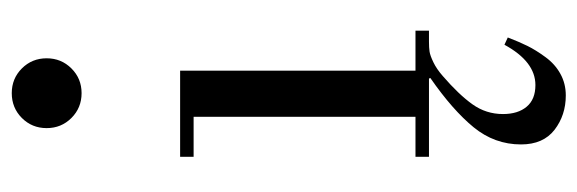

<svg xmlns="http://www.w3.org/2000/svg" viewBox="-354 -410 1001 333"><g transform="rotate(-90 146.5 -243.5)"><path d="M108.4 -620.1Q90.8 -637.7 90.8 -663.1Q90.8 -688.5 108.4 -706.1Q126 -723.6 151.4 -723.6Q176.8 -723.6 194.3 -706.1Q211.9 -688.5 211.9 -663.1Q211.9 -637.7 194.3 -620.1Q176.8 -602.5 151.4 -602.5Q126 -602.5 108.4 -620.1ZM41 0V-23.4H110.4V-408.2H41V-431.6H190.4V-23.4H259.8V0H240.7Q230.5 0 223.6 1Q216.8 2 205.1 7.6Q193.4 13.2 181.2 23.9Q148.9 51.8 132.1 75.4Q115.2 99.1 115.2 128.4Q115.2 154.3 127.9 169.4Q140.6 184.6 165.5 184.6Q206.1 184.6 235.4 130.9L248 136.7Q240.7 155.8 233.4 170.7Q226.1 185.5 213.9 202.1Q201.7 218.8 184.8 228Q168 237.3 147.5 237.3Q113.3 237.3 87.9 217.8Q62.5 198.2 62.5 159.7Q62.5 113.8 92.3 77.4Q122.1 41 177.7 2.4L176.8 0Z"/></g></svg>

Font: Theano Didot
Style: Regular
Weight: 400
Designer: Alexey Kryukov
Version: Version 2.0